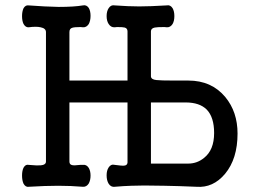

<svg xmlns="http://www.w3.org/2000/svg" viewBox="-20 -715 991 736"><path d="M533.2 -3.9Q566.4 -3.9 610.4 -2.9Q664.1 -2 733.4 1Q796.9 5.9 842.8 -48.8Q890.6 -106.4 890.6 -203.1Q890.6 -286.1 843.8 -342.8Q791 -406.2 702.1 -406.2H649.4Q592.8 -406.2 579.1 -408.2Q559.6 -410.2 558.6 -421.9V-594.7Q558.6 -606.4 573.2 -609.4Q582 -611.3 610.4 -611.3L619.1 -610.4Q632.8 -609.4 641.6 -623Q648.4 -634.8 648.4 -653.3Q648.4 -671.9 641.6 -683.6Q632.8 -697.3 619.1 -694.3Q553.7 -690.4 513.7 -690.4Q473.6 -690.4 419.9 -694.3Q405.3 -697.3 396.5 -683.6Q388.7 -671.9 388.7 -653.3Q388.7 -634.8 396.5 -623Q405.3 -609.4 419.9 -610.4L428.7 -611.3Q451.2 -611.3 458 -609.4Q468.8 -606.4 468.8 -594.7V-406.2H246.1V-591.8Q246.1 -605.5 256.8 -608.4Q264.6 -611.3 289.1 -611.3L297.9 -610.4Q311.5 -609.4 320.3 -623Q327.1 -635.7 327.1 -654.3Q327.1 -672.9 320.3 -684.6Q311.5 -697.3 297.9 -694.3Q263.7 -688.5 205.1 -688.5Q152.3 -689.5 89.8 -694.3Q78.1 -696.3 70.3 -683.6Q64.5 -670.9 64.5 -653.3Q64.5 -634.8 70.3 -623Q78.1 -609.4 89.8 -610.4Q119.1 -614.3 135.7 -610.4Q156.2 -606.4 156.2 -591.8V-95.7Q156.2 -83 135.7 -81.1Q122.1 -80.1 89.8 -83Q78.1 -85.9 70.3 -72.3Q64.5 -60.5 64.5 -42Q64.5 -23.4 70.3 -10.7Q78.1 2.9 89.8 1Q155.3 -2.9 203.1 -2.9Q251 -2.9 297.9 1Q311.5 2 320.3 -11.7Q327.1 -24.4 327.1 -42Q327.1 -59.6 320.3 -71.3Q311.5 -85 297.9 -83H288.1Q263.7 -80.1 256.8 -82Q246.1 -84 246.1 -95.7V-322.3H468.8V-91.8Q467.8 -81.1 456.1 -80.1Q447.3 -79.1 419.9 -83Q405.3 -86.9 396.5 -73.2Q388.7 -61.5 388.7 -43Q388.7 -23.4 396.5 -10.7Q405.3 2.9 419.9 1Q454.1 -2 483.4 -2.9Q507.8 -3.9 533.2 -3.9ZM558.6 -87.9V-322.3H691.4Q745.1 -322.3 772.5 -294.9Q800.8 -265.6 800.8 -205.1Q800.8 -139.6 761.7 -109.4Q735.4 -87.9 701.2 -87.9Z"/></svg>

Font: Gungsuh
Style: Regular
Weight: 400
Version: Version 2.21